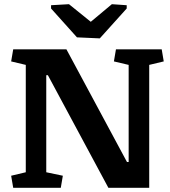

<svg xmlns="http://www.w3.org/2000/svg" viewBox="-20 -896 811 916"><path d="M103 -586.4 33.2 -603 43 -660.6H296.9L585.9 -123H593.8V-586.4L523.4 -603L533.2 -660.6H751.5L761.2 -603L691.9 -586.4V0H497.1L208.5 -537.1H200.7V-74.2L279.8 -57.6L270 0H43L33.2 -57.6L103 -74.2ZM223.6 -871.1 309.1 -876 413.1 -792 513.7 -876 584.5 -871.1V-855.5L456.1 -712.9L347.2 -717.8L223.6 -855.5Z"/></svg>

Font: Noticia Text
Style: Bold
Weight: 700
Designer: JM Sole
Foundry: JM Sole
Version: Version 1.003